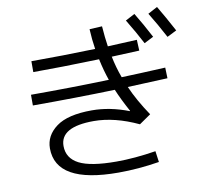

<svg xmlns="http://www.w3.org/2000/svg" viewBox="-94 -952 1188 1112"><g transform="rotate(-10 500.0 -396.0)"><path d="M709 -803 764 -832Q805 -765 848 -683L793 -655Q757 -724 709 -803ZM844 -819 900 -849Q940 -782 986 -696L930 -668Q886 -751 844 -819ZM493 -790 567 -794Q572 -725 580 -674Q634 -676 752 -682L755 -618Q700 -615 592 -611Q605 -546 628 -484Q722 -487 886 -495L888 -432Q811 -428 653 -422Q689 -339 753 -244L685 -197Q546 -262 424 -262Q227 -262 227 -150Q227 -78 294.5 -43Q362 -8 514 -8Q621 -8 746 -28L755 37Q632 57 514 57Q147 57 147 -150Q147 -225 214.5 -275Q282 -325 424 -325Q530 -325 641 -282L642 -284Q601 -359 576 -419Q348 -412 93 -412V-475Q335 -475 552 -482Q532 -539 517 -609Q286 -602 129 -602V-666Q313 -666 505 -672Q496 -729 493 -790Z"/></g></svg>

Font: M PLUS 1p
Style: Regular
Weight: 400
Version: Version 1.062